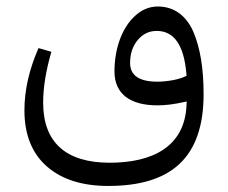

<svg xmlns="http://www.w3.org/2000/svg" viewBox="-20 -373 719 606"><path d="M476.6 -40.5C502 -40.5 529.8 -43.9 560.1 -50.8L569.3 -52.7L568.8 -43C564 90.8 460 140.6 326.2 140.6C188 140.6 116.2 76.2 116.2 -48.8C116.2 -97.2 125 -150.4 142.1 -209.5L101.6 -221.2C71.8 -153.3 57.1 -87.9 57.1 -24.9C57.1 51.8 80.6 110.8 127.9 152.3C174.8 193.4 239.3 213.9 321.8 213.9C521.5 213.9 622.6 123.5 622.6 -75.7C622.6 -155.8 612.3 -220.2 590.8 -271.5C568.8 -322.8 529.8 -352.5 478.5 -352.5C452.6 -352.5 428.7 -343.3 407.7 -324.2C365.2 -286.6 341.3 -220.2 341.3 -147.5C341.3 -75.7 392.1 -40.5 476.6 -40.5ZM477.1 -115.2C419.4 -115.2 390.6 -134.8 390.6 -174.3C390.6 -203.6 398.9 -228 415 -247.1C431.2 -266.1 450.7 -275.4 474.6 -275.4C529.8 -275.4 561 -230 568.4 -138.7L568.8 -133.8L564.5 -131.8C545.4 -122.1 506.8 -115.2 477.1 -115.2Z"/></svg>

Font: Sahel Light
Style: Regular
Weight: 300
Foundry: Saber Rastikerdar (saber.rastikerdar@gmail.com)
Version: Version 3.4.0